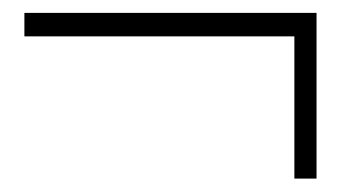

<svg xmlns="http://www.w3.org/2000/svg" viewBox="-20 -400 528 292"><path d="M427.7 -128.4V-344.7H17.1V-380.4H461.4V-128.4Z"/></svg>

Font: Comme Thin
Style: Regular
Weight: 250
Version: Version 1.000;gftools[0.9.27]